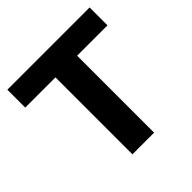

<svg xmlns="http://www.w3.org/2000/svg" viewBox="-182 -851 1002 1002"><g transform="rotate(-45 318.5 -350.0)"><path d="M238 0V-568H15V-700H622V-568H398V0Z"/></g></svg>

Font: Montserrat
Style: Bold
Weight: 700
Designer: Julieta Ulanovsky
Foundry: Julieta Ulanovsky
Version: Version 9.000; ttfautohint (v1.8.4.7-5d5b)